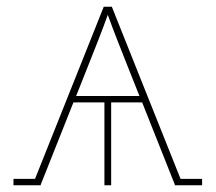

<svg xmlns="http://www.w3.org/2000/svg" viewBox="-20 -550 640 570"><path d="M20 0V-19H84L288 -530H312L516 -19H580V0H499V-2L402 -246H310V0H290V-246H198L101 -2V0ZM206 -265H394L359 -353Q344 -391 329 -429Q314 -467 300 -506Q286 -467 271 -429Q256 -391 241 -353Z"/></svg>

Font: Iosevka Slab Thin Extended
Style: Regular
Weight: 100
Width: 7
Monospace: yes
Designer: Belleve Invis
Foundry: Belleve Invis
Version: Version 11.1.1; ttfautohint (v1.8.3)